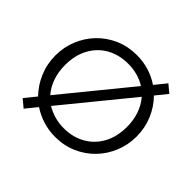

<svg xmlns="http://www.w3.org/2000/svg" viewBox="-130 -663 846 846"><g transform="rotate(45 293.0 -240.0)"><path d="M107 25 71 -5 114 -58Q79.5 -93.5 59.8 -140.2Q40 -187 40 -240Q40 -292 59 -338.2Q78 -384.5 112.2 -419.8Q146.5 -455 192.5 -475Q238.5 -495 293 -495Q333.5 -495 369.8 -483.8Q406 -472.5 436 -452L479 -505L515 -475L472 -422Q506.5 -387 526.2 -340.2Q546 -293.5 546 -240Q546 -188 527 -141.8Q508 -95.5 473.8 -60.2Q439.5 -25 393.5 -5Q347.5 15 293 15Q252.5 15 216.2 3.5Q180 -8 150 -28ZM148 -100 402 -411Q379.5 -425.5 352 -433.2Q324.5 -441 293 -441Q236.5 -441 193 -416.5Q149.5 -392 124.8 -346.8Q100 -301.5 100 -240Q100 -196.5 112.8 -161Q125.5 -125.5 148 -100ZM293 -39Q349.5 -39 393 -63.8Q436.5 -88.5 461.2 -133.5Q486 -178.5 486 -240Q486 -283.5 473.2 -319Q460.5 -354.5 438 -380L184 -69Q206.5 -55 234 -47Q261.5 -39 293 -39Z"/></g></svg>

Font: Geologica Thin Roman Thin
Style: Regular
Weight: 250
Version: Version 1.010;gftools[0.9.28]